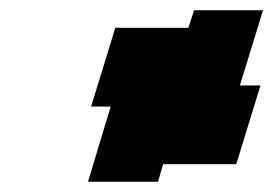

<svg xmlns="http://www.w3.org/2000/svg" viewBox="-20 -660 531 373"><path d="M157 -453H195L151 -307H287L297 -341H439L486 -494H446L491 -640H357L346 -606H204Z"/></svg>

Font: bitstorm
Style: ulcnobl
Weight: 400
Version: Version 0.2